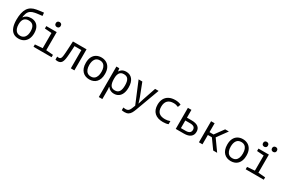

<svg xmlns="http://www.w3.org/2000/svg" viewBox="162 -2376 6277 4232"><g transform="rotate(30 3300.0 -260.5)"><path d="M299 11Q220 11 165.5 -26.5Q111 -64 83.5 -139Q56 -214 55 -325Q55 -423 71 -496.5Q87 -570 120 -620.5Q153 -671 204 -701Q255 -731 327 -743Q344 -746 373 -750.5Q402 -755 436.5 -759.5Q471 -764 504 -767L512 -688Q479 -684 444 -680Q409 -676 379.5 -672Q350 -668 332 -664Q266 -652 225.5 -623.5Q185 -595 165 -543.5Q145 -492 137 -410L101 -440H145Q169 -477 214.5 -499.5Q260 -522 321 -522Q390 -522 440 -492.5Q490 -463 517.5 -405.5Q545 -348 545 -263Q545 -180 515 -118Q485 -56 430 -22.5Q375 11 299 11ZM301 -62Q374 -62 414.5 -114.5Q455 -167 455 -262Q455 -355 417 -403Q379 -451 301 -451Q225 -451 186 -404.5Q147 -358 147 -265Q147 -201 165.5 -155.5Q184 -110 218.5 -86Q253 -62 301 -62Z M680 0V-60L871 -75V-461L696 -474V-536H961V-75L1140 -60V0ZM907 -633Q881 -633 862.5 -649Q844 -665 844 -696Q844 -729 862.5 -744.5Q881 -760 907 -760Q933 -760 951.5 -744.5Q970 -729 970 -696Q970 -665 951.5 -649Q933 -633 907 -633Z M1294 11Q1279 11 1266 8.5Q1253 6 1240 2V-74Q1253 -71 1261.5 -70Q1270 -69 1279 -69Q1303 -69 1317.5 -79.5Q1332 -90 1340.5 -116Q1349 -142 1353 -190Q1356 -225 1358.5 -258.5Q1361 -292 1363 -331Q1365 -370 1368 -419.5Q1371 -469 1374 -536H1720V0H1630V-464H1411L1457 -500Q1454 -446 1451.5 -401.5Q1449 -357 1446.5 -319Q1444 -281 1441.5 -247Q1439 -213 1436 -181Q1426 -77 1394.5 -33Q1363 11 1294 11Z M2101 10Q2049 10 2004 -7Q1959 -24 1925.5 -59Q1892 -94 1873.5 -146.5Q1855 -199 1855 -270Q1855 -363 1886.5 -424Q1918 -485 1973 -515.5Q2028 -546 2098 -546Q2168 -546 2224 -515.5Q2280 -485 2312.5 -423.5Q2345 -362 2345 -267Q2345 -197 2326.5 -145Q2308 -93 2275.5 -58.5Q2243 -24 2198.5 -7Q2154 10 2101 10ZM2100 -63Q2152 -63 2186 -88Q2220 -113 2237 -159.5Q2254 -206 2254 -269Q2254 -333 2237 -378.5Q2220 -424 2185.5 -448.5Q2151 -473 2099 -473Q2021 -473 1982.5 -418.5Q1944 -364 1944 -269Q1944 -206 1961.5 -159.5Q1979 -113 2013.5 -88Q2048 -63 2100 -63Z M2480 240V-536H2554L2565 -463H2569Q2585 -489 2607 -508Q2629 -527 2659 -537Q2689 -547 2729 -547Q2778 -547 2818 -529Q2858 -511 2886.5 -476Q2915 -441 2930 -389Q2945 -337 2945 -269Q2945 -178 2918.5 -115.5Q2892 -53 2843.5 -21Q2795 11 2729 11Q2690 11 2659.5 -0.5Q2629 -12 2607 -30Q2585 -48 2569 -69H2563Q2566 -50 2568 -29.5Q2570 -9 2570 11V240ZM2710 -62Q2785 -62 2819 -114Q2853 -166 2853 -271Q2853 -374 2819.5 -424Q2786 -474 2709 -474Q2636 -474 2602.5 -426Q2569 -378 2569 -289V-269Q2569 -174 2599.5 -118Q2630 -62 2710 -62Z M3136 246Q3116 246 3097 243.5Q3078 241 3064 238V169Q3076 171 3092.5 173Q3109 175 3125 175Q3156 175 3176.5 165Q3197 155 3212.5 133.5Q3228 112 3241 78L3285 -33L3286 42L3045 -536H3140L3264 -216Q3276 -185 3287.5 -147Q3299 -109 3309 -74H3312Q3319 -99 3327 -123.5Q3335 -148 3342.5 -172Q3350 -196 3357 -217L3465 -536H3554L3331 70Q3312 122 3289 161.5Q3266 201 3230 223.5Q3194 246 3136 246Z M3976 11Q3837 11 3761 -59.5Q3685 -130 3685 -263Q3685 -352 3719.5 -415.5Q3754 -479 3819.5 -513Q3885 -547 3979 -547Q4018 -547 4057 -539Q4096 -531 4125 -515L4098 -443Q4067 -457 4040 -463.5Q4013 -470 3979 -470Q3879 -470 3828 -417.5Q3777 -365 3777 -264Q3777 -164 3828 -115Q3879 -66 3985 -66Q4015 -66 4048 -72Q4081 -78 4112 -90V-11Q4087 0 4051 5.5Q4015 11 3976 11Z M4300 0V-536H4390V-338H4509Q4619 -338 4674.5 -296.5Q4730 -255 4730 -172Q4730 -90 4673.5 -45Q4617 0 4509 0ZM4390 -72H4509Q4575 -72 4607.5 -97Q4640 -122 4640 -170Q4640 -219 4608.5 -242.5Q4577 -266 4509 -266H4390Z M5253 0 5060 -269 5059 -277 5248 -536H5343L5136 -252L5130 -314L5354 0ZM4890 0V-536H4980V0ZM4977 -238V-310H5091V-238Z M5701 10Q5649 10 5604 -7Q5559 -24 5525.5 -59Q5492 -94 5473.5 -146.5Q5455 -199 5455 -270Q5455 -363 5486.5 -424Q5518 -485 5573 -515.5Q5628 -546 5698 -546Q5768 -546 5824 -515.5Q5880 -485 5912.5 -423.5Q5945 -362 5945 -267Q5945 -197 5926.5 -145Q5908 -93 5875.5 -58.5Q5843 -24 5798.5 -7Q5754 10 5701 10ZM5700 -63Q5752 -63 5786 -88Q5820 -113 5837 -159.5Q5854 -206 5854 -269Q5854 -333 5837 -378.5Q5820 -424 5785.5 -448.5Q5751 -473 5699 -473Q5621 -473 5582.5 -418.5Q5544 -364 5544 -269Q5544 -206 5561.5 -159.5Q5579 -113 5613.5 -88Q5648 -63 5700 -63Z M6080 0V-60L6271 -75V-461L6096 -474V-536H6361V-75L6540 -60V0ZM6183 -634Q6158 -634 6140 -649Q6122 -664 6122 -695Q6122 -727 6140 -742Q6158 -757 6183 -757Q6208 -757 6226.5 -742Q6245 -727 6245 -695Q6245 -664 6226.5 -649Q6208 -634 6183 -634ZM6412 -634Q6387 -634 6368.5 -649Q6350 -664 6350 -695Q6350 -727 6368.5 -742Q6387 -757 6412 -757Q6437 -757 6455 -742Q6473 -727 6473 -695Q6473 -664 6455 -649Q6437 -634 6412 -634Z"/></g></svg>

Font: Noto Sans Mono
Style: Regular
Weight: 400
Designer: Monotype Design Team
Foundry: Monotype Imaging Inc.
Version: Version 2.014